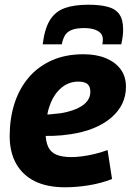

<svg xmlns="http://www.w3.org/2000/svg" viewBox="-20 -784 555 814"><path d="M146 -299Q166 -297 190.5 -299Q215 -301 238 -304Q297 -314 330 -337Q363 -360 363 -395Q363 -417 351 -427.5Q339 -438 311 -438Q272 -438 240.5 -412Q209 -386 191.5 -338.5Q174 -291 173 -226Q173 -186 184 -162Q195 -138 219.5 -128Q244 -118 283 -118Q302 -118 326 -121Q350 -124 378.5 -130.5Q407 -137 436 -148L455 -25Q409 -7 357 1.5Q305 10 255 10Q180 10 128 -15.5Q76 -41 48.5 -90Q21 -139 21 -207Q21 -281 41 -344Q61 -407 100.5 -454Q140 -501 198.5 -527.5Q257 -554 334 -554Q389 -554 429.5 -537Q470 -520 492 -489.5Q514 -459 514 -416Q514 -339 452 -285.5Q390 -232 280 -215Q240 -209 204.5 -208Q169 -207 137 -209ZM354 -764Q402 -764 435.5 -755.5Q469 -747 485.5 -724Q502 -701 502 -659Q502 -644 500 -628.5Q498 -613 494 -596H414Q415 -603 415.5 -608Q416 -613 416 -617Q416 -634 405.5 -644.5Q395 -655 377 -660Q359 -665 338 -665Q302 -665 282.5 -656.5Q263 -648 254.5 -632.5Q246 -617 242 -596H161Q169 -662 191.5 -698.5Q214 -735 254 -749.5Q294 -764 354 -764Z"/></svg>

Font: Georama ExtraCondensed Thin
Style: Bold Italic
Weight: 700
Italic angle: -9°
Version: Version 1.001